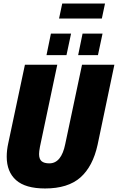

<svg xmlns="http://www.w3.org/2000/svg" viewBox="-20 -1056 667 1086"><path d="M18 -170Q18 -207 27 -247L121 -690H304L206 -226Q201 -199 201 -185Q201 -156 215.5 -144Q230 -132 259 -132Q327 -132 349 -241L444 -690H627L532 -237Q505 -114 434.5 -52Q364 10 235 10Q124 10 71 -37Q18 -84 18 -170ZM268 -866H382L356 -744H243ZM447 -866H560L534 -744H422ZM332 -1036H574L556 -951H314Z"/></svg>

Font: Decalotype Black Italic
Style: Regular
Weight: 900
Italic angle: -12°
Designer: Alfredo Marco Pradil
Foundry: Alfredo Marco Pradil
Version: Version 1.0